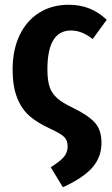

<svg xmlns="http://www.w3.org/2000/svg" viewBox="-20 -566 471 806"><path d="M428 -483 369 -402Q324 -438 278 -438Q179 -438 179 -275Q179 -228 188.5 -200.5Q198 -173 221 -153Q244 -133 289 -112Q350 -82 378 -51.5Q406 -21 406 34Q406 94 367 138Q328 182 244 220L193 136Q230 113 247 94Q264 75 264 48Q264 23 249 8.5Q234 -6 186 -28Q136 -51 103 -80Q70 -109 51.5 -156.5Q33 -204 33 -275Q33 -356 62 -417.5Q91 -479 144.5 -512.5Q198 -546 268 -546Q316 -546 355 -530.5Q394 -515 428 -483Z"/></svg>

Font: Fira Sans Condensed SemiBold
Style: Regular
Weight: 600
Width: 3
Designer: bBox Type GmbH & Carrois Corporate GbR & Edenspiekermann AG
Foundry: bBox Type GmbH & Carrois Corporate GbR & Edenspiekermann AG
Version: Version 4.301